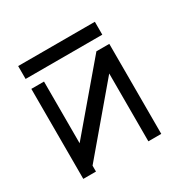

<svg xmlns="http://www.w3.org/2000/svg" viewBox="-125 -711 789 787"><g transform="rotate(-30 270.0 -317.0)"><path d="M54 -584H417V-523H54ZM423 -50H362V-371L114 -78V-50H54V-476H114V-184L362 -476H423Z"/></g></svg>

Font: ibm3270
Style: Regular
Weight: 400
Monospace: yes
Version: Version 2.0.3